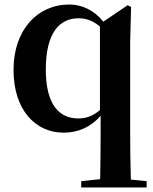

<svg xmlns="http://www.w3.org/2000/svg" viewBox="-20 -572 680 851"><path d="M423 259H630V231L560 224C558 157 557 91 557 25V-389L561 -541L546 -549L438 -476C397 -527 343 -552 287 -552C147 -552 40 -441 40 -262C40 -87 135 16 262 16C324 16 381 -7 426 -59V25C426 91 425 157 424 222L340 231V259ZM423 -84C392 -58 363 -47 327 -47C244 -47 183 -106 183 -264C183 -428 245 -491 328 -491C361 -491 392 -481 423 -454Z"/></svg>

Font: Source Han Serif CN
Style: Bold
Weight: 700
Designer: Ryoko NISHIZUKA 西塚涼子 (kana & ideographs); Frank Grießhammer (Latin, Greek & Cyrillic); Wenlong ZHANG 张文龙 (bopomofo); San
Foundry: Adobe
Version: Version 2.003;hotconv 1.1.1;makeotfexe 2.6.0